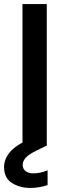

<svg xmlns="http://www.w3.org/2000/svg" viewBox="-40 -720 321 948"><path d="M71 0V-700H191V0ZM110 208Q58 208 19 183.5Q-20 159 -20 105Q-20 66 9 31Q38 -4 115 -38L163 -58L190 -1L137 25Q101 43 86.5 59.5Q72 76 72 94Q72 114 86.5 125Q101 136 125 136Q158 136 195 121V194Q177 200 155 204Q133 208 110 208Z"/></svg>

Font: DM Sans SemiBold
Style: Regular
Weight: 600
Designer: Colophon Foundry, Jonny Pinhorn
Foundry: Colophon Foundry
Version: Version 4.004; ttfautohint (v1.8.4.7-5d5b)